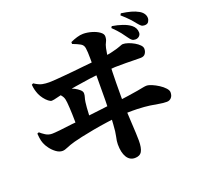

<svg xmlns="http://www.w3.org/2000/svg" viewBox="-154 -1016 1308 1265"><g transform="rotate(-20 500.0 -383.0)"><path d="M449 -780Q472 -791 496 -798Q520 -805 539 -805Q568 -805 599 -796Q630 -787 651 -772Q672 -757 672 -740Q672 -718 663.5 -703Q655 -688 650 -665Q645 -641 642 -620Q665 -623 682 -628Q720 -637 738 -644.5Q756 -652 762 -652Q778 -652 799 -645Q820 -638 840 -626.5Q860 -615 873 -601.5Q886 -588 886 -574Q886 -555 875.5 -540.5Q865 -526 842 -526Q826 -526 799.5 -526.5Q773 -527 738.5 -527.5Q704 -528 663 -527Q650 -526 637 -525Q636 -514 636 -502Q635 -469 634.5 -428Q634 -387 634 -340Q634 -326 634 -313Q658 -316 678 -319Q721 -325 748 -330Q775 -335 790.5 -338Q806 -341 815 -341Q830 -341 852.5 -331.5Q875 -322 897.5 -307.5Q920 -293 935 -276.5Q950 -260 950 -246Q950 -222 937.5 -208.5Q925 -195 906 -195Q880 -195 854 -200Q828 -205 793 -210Q758 -215 706 -217Q675 -218 636 -217Q638 -179 640 -139Q642 -100 643.5 -72.5Q645 -45 645 -19Q645 33 631 57Q617 81 582 81Q546 81 526 48.5Q506 16 506 -42Q506 -64 513 -94Q520 -124 523 -176Q524 -191 525 -208Q507 -206 488 -203Q438 -196 389 -187Q340 -178 301 -169.5Q262 -161 245 -156Q209 -146 187 -136Q165 -126 150 -126Q128 -126 106.5 -141.5Q85 -157 68.5 -179Q52 -201 45 -220Q38 -237 35 -260Q32 -283 32 -290L44 -295Q58 -282 78.5 -269Q99 -256 124 -256Q139 -256 178 -260Q217 -264 270 -271Q281 -272 293 -273V-282Q293 -306 292 -330Q291 -354 290 -376Q289 -398 287 -416Q285 -441 277 -456Q270 -468 263 -475Q250 -472 238 -469Q208 -461 196 -461Q187 -461 173 -472Q159 -483 146 -500Q133 -517 125 -535Q118 -552 114 -567.5Q110 -583 108 -605L119 -611Q151 -590 173.5 -585.5Q196 -581 222 -581Q238 -581 265 -583Q292 -585 326 -588Q360 -591 396.5 -594.5Q433 -598 468 -602Q501 -605 529 -608V-635Q529 -661 528 -678Q527 -695 525 -709Q522 -732 502.5 -743Q483 -754 449 -767ZM529 -518Q505 -515 479 -512Q427 -505 381 -497Q362 -494 346 -491Q355 -488 365 -483Q384 -473 398 -460.5Q412 -448 412 -435Q412 -421 408 -409Q404 -397 401 -377Q399 -364 397 -339Q395 -314 394 -287Q394 -286 394 -286Q443 -292 487 -297Q508 -300 527 -302Q527 -320 528 -340Q528 -387 528.5 -431Q529 -475 529 -510ZM809 -681Q796 -700 778.5 -722.5Q761 -745 728 -777L735 -788Q773 -782 806.5 -770.5Q840 -759 862 -742Q890 -720 890 -687Q890 -672 879 -662Q868 -652 852 -652Q838 -652 829 -658.5Q820 -665 809 -681ZM895 -750Q882 -767 863.5 -787Q845 -807 813 -835L820 -847Q861 -841 888.5 -833.5Q916 -826 939 -813Q957 -803 967 -788.5Q977 -774 977 -757Q977 -744 969 -731.5Q961 -719 941 -719Q926 -719 917.5 -726Q909 -733 895 -750Z"/></g></svg>

Font: Early Summer Mincho Heavy
Style: Regular
Weight: 900
Designer: GuiWonder
Version: Version 1.002